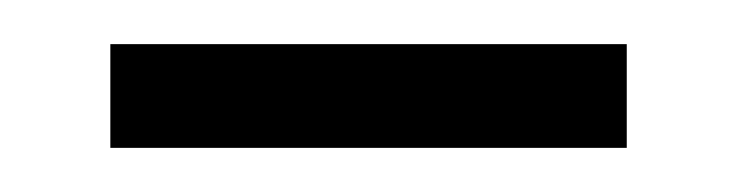

<svg xmlns="http://www.w3.org/2000/svg" viewBox="-20 -734 334 87"><path d="M264 -667H30V-714H264Z"/></svg>

Font: Jldddboxgfspflltxgxzjzlszac
Style: Regular
Weight: 300
Designer: Carrois Corporate & Edenspiekermann
Foundry: Carrois Corporate GbR & Edenspiekermann AG
Version: Version 2.001